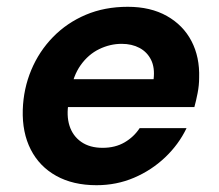

<svg xmlns="http://www.w3.org/2000/svg" viewBox="-20 -533 644 565"><path d="M264 12Q195 12 145.5 -15.5Q96 -43 70.5 -93Q45 -143 47 -210Q49 -272 72 -327Q95 -382 136 -424Q177 -466 232.5 -489.5Q288 -513 356 -513Q423 -513 471 -486Q519 -459 543.5 -412Q568 -365 566 -304Q566 -282 561.5 -259Q557 -236 552 -218H143L157 -300H432Q436 -334 424.5 -357Q413 -380 390.5 -392Q368 -404 338 -404Q304 -404 272 -388.5Q240 -373 217.5 -341.5Q195 -310 187 -261L182 -232Q175 -193 184.5 -163Q194 -133 219 -115.5Q244 -98 282 -98Q319 -98 346.5 -114Q374 -130 391 -156H529Q506 -108 466 -70Q426 -32 374.5 -10Q323 12 264 12Z"/></svg>

Font: DM Sans 17pt
Style: Bold Italic
Weight: 700
Italic angle: -10°
Version: Version 4.004;gftools[0.9.30]